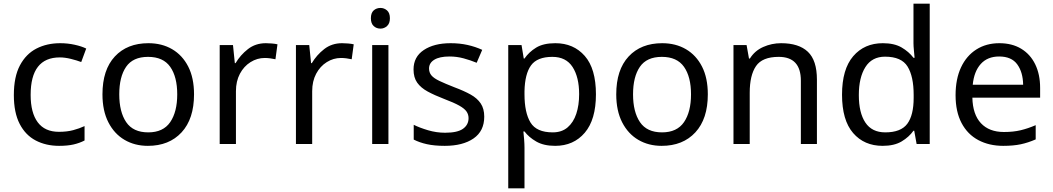

<svg xmlns="http://www.w3.org/2000/svg" viewBox="-20 -780 5705 1040"><path d="M300 10Q229 10 173.5 -19Q118 -48 86.5 -109Q55 -170 55 -265Q55 -364 88 -426Q121 -488 177.5 -517Q234 -546 306 -546Q347 -546 385 -537.5Q423 -529 447 -517L420 -444Q396 -453 364 -461Q332 -469 304 -469Q146 -469 146 -266Q146 -169 184.5 -117.5Q223 -66 299 -66Q343 -66 376.5 -75Q410 -84 438 -97V-19Q411 -5 378.5 2.5Q346 10 300 10Z M1031 -269Q1031 -136 963.5 -63Q896 10 781 10Q710 10 654.5 -22.5Q599 -55 567 -117.5Q535 -180 535 -269Q535 -402 602 -474Q669 -546 784 -546Q857 -546 912.5 -513.5Q968 -481 999.5 -419.5Q1031 -358 1031 -269ZM626 -269Q626 -174 663.5 -118.5Q701 -63 783 -63Q864 -63 902 -118.5Q940 -174 940 -269Q940 -364 902 -418Q864 -472 782 -472Q700 -472 663 -418Q626 -364 626 -269Z M1420 -546Q1435 -546 1452.5 -544.5Q1470 -543 1483 -540L1472 -459Q1459 -462 1443.5 -464Q1428 -466 1414 -466Q1373 -466 1337 -443.5Q1301 -421 1279.5 -380.5Q1258 -340 1258 -286V0H1170V-536H1242L1252 -438H1256Q1282 -482 1323 -514Q1364 -546 1420 -546Z M1833 -546Q1848 -546 1865.5 -544.5Q1883 -543 1896 -540L1885 -459Q1872 -462 1856.5 -464Q1841 -466 1827 -466Q1786 -466 1750 -443.5Q1714 -421 1692.5 -380.5Q1671 -340 1671 -286V0H1583V-536H1655L1665 -438H1669Q1695 -482 1736 -514Q1777 -546 1833 -546Z M2041 -737Q2061 -737 2076.5 -723.5Q2092 -710 2092 -681Q2092 -653 2076.5 -639Q2061 -625 2041 -625Q2019 -625 2004 -639Q1989 -653 1989 -681Q1989 -710 2004 -723.5Q2019 -737 2041 -737ZM2084 -536V0H1996V-536Z M2603 -148Q2603 -70 2545 -30Q2487 10 2389 10Q2333 10 2292.5 1Q2252 -8 2221 -24V-104Q2253 -88 2298.5 -74.5Q2344 -61 2391 -61Q2458 -61 2488 -82.5Q2518 -104 2518 -140Q2518 -160 2507 -176Q2496 -192 2467.5 -208Q2439 -224 2386 -244Q2334 -264 2297 -284Q2260 -304 2240 -332Q2220 -360 2220 -404Q2220 -472 2275.5 -509Q2331 -546 2421 -546Q2470 -546 2512.5 -536.5Q2555 -527 2592 -510L2562 -440Q2528 -454 2491 -464Q2454 -474 2415 -474Q2361 -474 2332.5 -456.5Q2304 -439 2304 -409Q2304 -387 2317 -371.5Q2330 -356 2360.5 -341.5Q2391 -327 2442 -307Q2493 -288 2529 -268Q2565 -248 2584 -219.5Q2603 -191 2603 -148Z M2988 -546Q3087 -546 3147.5 -477Q3208 -408 3208 -269Q3208 -132 3147.5 -61Q3087 10 2987 10Q2925 10 2884.5 -13.5Q2844 -37 2821 -68H2815Q2817 -51 2819 -25Q2821 1 2821 20V240H2733V-536H2805L2817 -463H2821Q2845 -498 2884 -522Q2923 -546 2988 -546ZM2972 -472Q2890 -472 2856.5 -426Q2823 -380 2821 -286V-269Q2821 -170 2853.5 -116.5Q2886 -63 2974 -63Q3023 -63 3054.5 -90Q3086 -117 3101.5 -163.5Q3117 -210 3117 -270Q3117 -362 3081.5 -417Q3046 -472 2972 -472Z M3814 -269Q3814 -136 3746.5 -63Q3679 10 3564 10Q3493 10 3437.5 -22.5Q3382 -55 3350 -117.5Q3318 -180 3318 -269Q3318 -402 3385 -474Q3452 -546 3567 -546Q3640 -546 3695.5 -513.5Q3751 -481 3782.5 -419.5Q3814 -358 3814 -269ZM3409 -269Q3409 -174 3446.5 -118.5Q3484 -63 3566 -63Q3647 -63 3685 -118.5Q3723 -174 3723 -269Q3723 -364 3685 -418Q3647 -472 3565 -472Q3483 -472 3446 -418Q3409 -364 3409 -269Z M4211 -546Q4307 -546 4356 -499.5Q4405 -453 4405 -349V0H4318V-343Q4318 -472 4198 -472Q4109 -472 4075 -422Q4041 -372 4041 -278V0H3953V-536H4024L4037 -463H4042Q4068 -505 4114 -525.5Q4160 -546 4211 -546Z M4761 10Q4661 10 4601 -59.5Q4541 -129 4541 -267Q4541 -405 4601.5 -475.5Q4662 -546 4762 -546Q4824 -546 4863.5 -523Q4903 -500 4928 -467H4934Q4933 -480 4930.5 -505.5Q4928 -531 4928 -546V-760H5016V0H4945L4932 -72H4928Q4904 -38 4864 -14Q4824 10 4761 10ZM4775 -63Q4860 -63 4894.5 -109.5Q4929 -156 4929 -250V-266Q4929 -366 4896 -419.5Q4863 -473 4774 -473Q4703 -473 4667.5 -416.5Q4632 -360 4632 -265Q4632 -169 4667.5 -116Q4703 -63 4775 -63Z M5393 -546Q5462 -546 5511.5 -516Q5561 -486 5587.5 -431.5Q5614 -377 5614 -304V-251H5247Q5249 -160 5293.5 -112.5Q5338 -65 5418 -65Q5469 -65 5508.5 -74.5Q5548 -84 5590 -102V-25Q5549 -7 5509 1.5Q5469 10 5414 10Q5338 10 5279.5 -21Q5221 -52 5188.5 -113.5Q5156 -175 5156 -264Q5156 -352 5185.5 -415Q5215 -478 5268.5 -512Q5322 -546 5393 -546ZM5392 -474Q5329 -474 5292.5 -433.5Q5256 -393 5249 -321H5522Q5521 -389 5490 -431.5Q5459 -474 5392 -474Z"/></svg>

Font: Noto Sans Khudawadi
Style: Regular
Weight: 400
Designer: Monotype Design Team
Foundry: Monotype Imaging Inc.
Version: Version 2.003; ttfautohint (v1.8.4.7-5d5b)